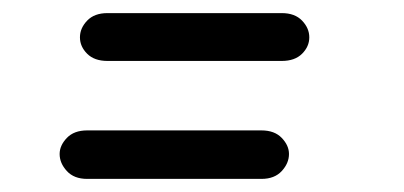

<svg xmlns="http://www.w3.org/2000/svg" viewBox="-20 -388 617 293"><path d="M410 -295H144Q124 -295 113 -306Q102 -317 102 -331Q102 -345 113 -356.5Q124 -368 144 -368H410Q430 -368 441 -356.5Q452 -345 452 -331Q452 -317 441 -306Q430 -295 410 -295ZM379 -115H113Q93 -115 82 -127Q71 -139 71 -153Q71 -166 82 -177.5Q93 -189 113 -189H379Q399 -189 410 -177.5Q421 -166 421 -153Q421 -139 410 -127Q399 -115 379 -115Z"/></svg>

Font: Edu QLD Beginner Medium
Style: Regular
Weight: 500
Designer: Tina and Corey Anderson
Foundry: Google for Education
Version: Version 1.003